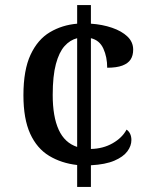

<svg xmlns="http://www.w3.org/2000/svg" viewBox="-20 -734 599 754"><path d="M283 -86Q221 -93 173 -122Q125 -151 98.5 -209Q72 -267 72 -360Q72 -459 100 -519Q128 -579 176 -607.5Q224 -636 283 -641V-714H337V-641Q382 -638 420 -625Q458 -612 480.5 -590.5Q503 -569 503 -539Q503 -516 493 -500.5Q483 -485 460.5 -476.5Q438 -468 401 -468Q401 -510 386 -543Q371 -576 337 -584V-149Q385 -150 422.5 -171.5Q460 -193 477 -225Q486 -219 491 -208.5Q496 -198 496 -184Q496 -161 480 -139.5Q464 -118 429 -103Q394 -88 337 -85V0H283ZM283 -584Q255 -577 233.5 -553Q212 -529 199.5 -482.5Q187 -436 187 -361Q187 -276 210.5 -224.5Q234 -173 283 -157Z"/></svg>

Font: Noto Naskh Arabic Medium
Style: Regular
Weight: 500
Designer: Monotype Design Team, David Williams, Mohamad Dakak and Nizar Qandah
Foundry: Monotype Imaging Inc.
Version: Version 2.016